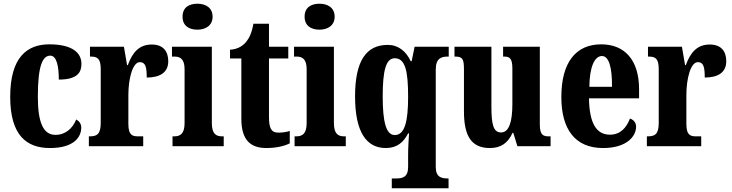

<svg xmlns="http://www.w3.org/2000/svg" viewBox="-20 -788 3947 1035"><path d="M249 10C382 10 418 -52 418 -100C418 -121 407 -135 391 -144C372 -97 334 -61 279 -61C211 -61 184 -132 184 -267C184 -438 211 -488 251 -488C286 -488 297 -429 297 -359C401 -359 419 -401 419 -444C419 -501 373 -549 246 -549C128 -549 35 -482 35 -266C35 -61 121 10 249 10Z M459 0H752V-53H724C692 -53 672 -61 672 -120V-277C672 -361 694 -453 734 -453C765 -453 771 -425 771 -370C842 -370 887 -397 887 -458C887 -510 861 -548 798 -548C733 -548 695 -509 669 -437H665L648 -536H465V-483H468C504 -483 523 -474 523 -415V-125C523 -62 500 -53 463 -53H459Z M1044 -628C1088 -628 1126 -650 1126 -698C1126 -747 1088 -768 1044 -768C998 -768 964 -747 964 -698C964 -650 998 -628 1044 -628ZM910 0H1186V-53H1177C1144 -53 1122 -67 1122 -125V-536H907V-483H921C952 -483 975 -469 975 -415V-125C975 -68 953 -53 919 -53H910Z M1416 10C1479 10 1522 -5 1542 -15V-82C1524 -76 1502 -73 1480 -73C1441 -73 1430 -99 1430 -159V-473H1534V-536H1430V-660H1346C1338 -613 1324 -584 1309 -565C1293 -544 1264 -522 1220 -520V-473H1281V-148C1281 -31 1332 10 1416 10Z M1702 -628C1746 -628 1784 -650 1784 -698C1784 -747 1746 -768 1702 -768C1656 -768 1622 -747 1622 -698C1622 -650 1656 -628 1702 -628ZM1568 0H1844V-53H1835C1802 -53 1780 -67 1780 -125V-536H1565V-483H1579C1610 -483 1633 -469 1633 -415V-125C1633 -68 1611 -53 1577 -53H1568Z M2092 227H2398V174H2395C2359 174 2329 167 2329 112V-413C2329 -474 2359 -483 2394 -483H2399V-536H2215L2199 -458H2194C2169 -512 2127 -546 2070 -546C1955 -546 1894 -461 1894 -269C1894 -76 1955 10 2060 10C2121 10 2156 -22 2180 -69H2185C2183 -40 2180 9 2180 48V112C2180 167 2150 174 2115 174H2092ZM2108 -60C2061 -60 2043 -132 2043 -268C2043 -410 2061 -474 2108 -474C2164 -474 2180 -407 2180 -267C2180 -133 2162 -60 2108 -60Z M2621 10C2679 10 2718 -16 2743 -72H2747L2769 0H2948V-53H2940C2910 -53 2890 -58 2890 -116V-536H2692V-483H2695C2725 -483 2742 -477 2742 -419V-227C2742 -134 2725 -74 2681 -74C2639 -74 2629 -118 2629 -215V-536H2430V-483H2433C2474 -483 2481 -470 2481 -413V-188C2481 -53 2522 10 2621 10Z M3231 10C3358 10 3409 -53 3409 -105C3409 -128 3394 -143 3376 -149C3357 -100 3325 -62 3268 -62C3195 -62 3157 -123 3155 -258H3425V-307C3425 -465 3347 -549 3221 -549C3085 -549 3006 -453 3006 -265C3006 -91 3080 10 3231 10ZM3279 -320H3157C3158 -427 3185 -486 3225 -486C3263 -486 3280 -423 3279 -320Z M3467 0H3760V-53H3732C3700 -53 3680 -61 3680 -120V-277C3680 -361 3702 -453 3742 -453C3773 -453 3779 -425 3779 -370C3850 -370 3895 -397 3895 -458C3895 -510 3869 -548 3806 -548C3741 -548 3703 -509 3677 -437H3673L3656 -536H3473V-483H3476C3512 -483 3531 -474 3531 -415V-125C3531 -62 3508 -53 3471 -53H3467Z"/></svg>

Font: Noto Serif Tamil ExtraCondensed ExtraBold
Style: Regular
Weight: 800
Width: 2
Designer: Indian Type Foundry, Tom Grace, and the Monotype Design Team
Foundry: Monotype Imaging Inc.
Version: Version 2.004